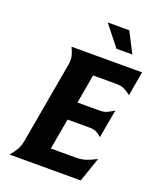

<svg xmlns="http://www.w3.org/2000/svg" viewBox="-162 -999 906 1097"><g transform="rotate(20 291.0 -450.5)"><path d="M241 -113H390Q428 -113 455.5 -122.5Q483 -132 515 -149L464 0H31Q53 -26 66 -48.5Q79 -71 85 -106L171 -594Q177 -629 171.5 -651.5Q166 -674 153 -700H582L556 -552Q535 -569 515.5 -578.5Q496 -588 464 -588H325L294 -412H428Q454 -412 472 -420Q490 -428 513 -443L482 -270Q465 -285 450 -293Q435 -301 409 -301H274ZM398 -777 300 -901H431L495 -777Z"/></g></svg>

Font: LT Museum
Style: Bold Italic
Weight: 700
Designer: Daniel Lyons
Foundry: LyonsType
Version: Version 1.011